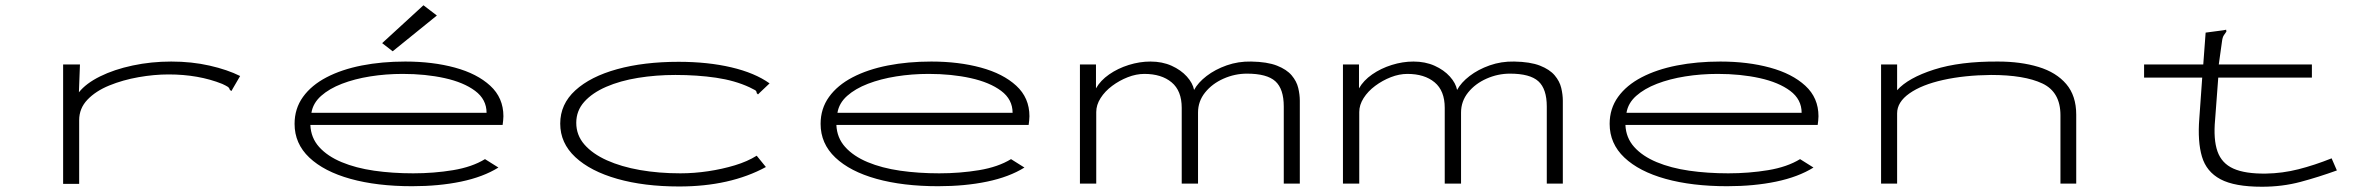

<svg xmlns="http://www.w3.org/2000/svg" viewBox="-20 -698 9040 730"><path d="M220 -453H284L280 -347Q307 -381 360.5 -407.5Q414 -434 484.5 -449Q555 -464 631 -464Q709 -464 777 -448.5Q845 -433 893 -409L865 -361L860 -352L854 -356Q852 -364 846 -368Q840 -372 825 -379Q735 -415 621 -415Q566 -415 506.5 -404.5Q447 -394 395.5 -373Q344 -352 312.5 -319Q281 -286 281 -241V1H220Z M1547 10Q1413 10 1312.5 -18Q1212 -46 1156 -99Q1100 -152 1100 -227Q1100 -285 1132 -329.5Q1164 -374 1221.5 -404Q1279 -434 1355.5 -449Q1432 -464 1521 -464Q1625 -464 1709.5 -441Q1794 -418 1844 -372Q1894 -326 1894 -256Q1894 -248 1893 -239.5Q1892 -231 1891 -223H1160Q1162 -174 1193.5 -139Q1225 -104 1279 -81.5Q1333 -59 1402.5 -49Q1472 -39 1551 -39Q1630 -39 1702.5 -51Q1775 -63 1824 -93L1875 -61Q1817 -25 1733 -7.5Q1649 10 1547 10ZM1164 -269H1830Q1830 -320 1786.5 -352.5Q1743 -385 1670.5 -401Q1598 -417 1511 -417Q1447 -417 1387.5 -407.5Q1328 -398 1280 -379.5Q1232 -361 1201 -333.5Q1170 -306 1164 -269ZM1473 -503 1433 -534 1590 -678 1641 -639Z M2562 11Q2429 11 2327 -18Q2225 -47 2167.5 -100.5Q2110 -154 2110 -228Q2110 -302 2167.5 -354.5Q2225 -407 2326.5 -435Q2428 -463 2560 -463Q2671 -463 2760.5 -442Q2850 -421 2906 -381L2869 -346L2862 -339L2857 -344Q2857 -352 2850.5 -355.5Q2844 -359 2830 -366Q2774 -392 2702.5 -402.5Q2631 -413 2548 -413Q2474 -413 2406 -402Q2338 -391 2285 -368Q2232 -345 2201.5 -311Q2171 -277 2171 -231Q2171 -184 2202 -148.5Q2233 -113 2287.5 -88.5Q2342 -64 2413.5 -51.5Q2485 -39 2567 -39Q2619 -39 2672.5 -47Q2726 -55 2774 -69.5Q2822 -84 2857 -106L2892 -63Q2756 11 2562 11Z M3547 10Q3413 10 3312.5 -18Q3212 -46 3156 -99Q3100 -152 3100 -227Q3100 -285 3132 -329.5Q3164 -374 3221.5 -404Q3279 -434 3355.5 -449Q3432 -464 3521 -464Q3625 -464 3709.5 -441Q3794 -418 3844 -372Q3894 -326 3894 -256Q3894 -248 3893 -239.5Q3892 -231 3891 -223H3160Q3162 -174 3193.5 -139Q3225 -104 3279 -81.5Q3333 -59 3402.5 -49Q3472 -39 3551 -39Q3630 -39 3702.5 -51Q3775 -63 3824 -93L3875 -61Q3817 -25 3733 -7.5Q3649 10 3547 10ZM3164 -269H3830Q3830 -320 3786.5 -352.5Q3743 -385 3670.5 -401Q3598 -417 3511 -417Q3447 -417 3387.5 -407.5Q3328 -398 3280 -379.5Q3232 -361 3201 -333.5Q3170 -306 3164 -269Z M4086 0V-453H4147V-362Q4164 -392 4197 -415Q4230 -438 4271.5 -451Q4313 -464 4354 -464Q4399 -464 4434.5 -448Q4470 -432 4492.5 -407Q4515 -382 4520 -356Q4535 -384 4567.5 -409Q4600 -434 4644 -449.5Q4688 -465 4737 -464Q4798 -463 4835 -448.5Q4872 -434 4891 -411.5Q4910 -389 4916 -363.5Q4922 -338 4922 -315V0H4861V-293Q4861 -360 4829 -389Q4797 -418 4721 -418Q4675 -418 4632 -399Q4589 -380 4562 -346.5Q4535 -313 4535 -270V0H4473V-288Q4473 -353 4434.5 -385Q4396 -417 4331 -417Q4300 -417 4268 -404.5Q4236 -392 4208.5 -371.5Q4181 -351 4164.5 -325Q4148 -299 4148 -272V0Z M5086 0V-453H5147V-362Q5164 -392 5197 -415Q5230 -438 5271.5 -451Q5313 -464 5354 -464Q5399 -464 5434.5 -448Q5470 -432 5492.5 -407Q5515 -382 5520 -356Q5535 -384 5567.5 -409Q5600 -434 5644 -449.5Q5688 -465 5737 -464Q5798 -463 5835 -448.5Q5872 -434 5891 -411.5Q5910 -389 5916 -363.5Q5922 -338 5922 -315V0H5861V-293Q5861 -360 5829 -389Q5797 -418 5721 -418Q5675 -418 5632 -399Q5589 -380 5562 -346.5Q5535 -313 5535 -270V0H5473V-288Q5473 -353 5434.5 -385Q5396 -417 5331 -417Q5300 -417 5268 -404.5Q5236 -392 5208.5 -371.5Q5181 -351 5164.5 -325Q5148 -299 5148 -272V0Z M6547 10Q6413 10 6312.5 -18Q6212 -46 6156 -99Q6100 -152 6100 -227Q6100 -285 6132 -329.5Q6164 -374 6221.5 -404Q6279 -434 6355.5 -449Q6432 -464 6521 -464Q6625 -464 6709.5 -441Q6794 -418 6844 -372Q6894 -326 6894 -256Q6894 -248 6893 -239.5Q6892 -231 6891 -223H6160Q6162 -174 6193.5 -139Q6225 -104 6279 -81.5Q6333 -59 6402.5 -49Q6472 -39 6551 -39Q6630 -39 6702.5 -51Q6775 -63 6824 -93L6875 -61Q6817 -25 6733 -7.5Q6649 10 6547 10ZM6164 -269H6830Q6830 -320 6786.5 -352.5Q6743 -385 6670.5 -401Q6598 -417 6511 -417Q6447 -417 6387.5 -407.5Q6328 -398 6280 -379.5Q6232 -361 6201 -333.5Q6170 -306 6164 -269Z M7132 0V-453H7193V-355Q7235 -402 7333.5 -433.5Q7432 -465 7577 -464Q7663 -464 7730.5 -443.5Q7798 -423 7836 -378.5Q7874 -334 7874 -262V0H7814V-260Q7814 -348 7745.5 -380.5Q7677 -413 7550 -413Q7449 -412 7368 -394Q7287 -376 7240 -343Q7193 -310 7193 -267V0Z M8132 -453H8357L8366 -574L8434 -583L8444 -585L8445 -578Q8440 -571 8435 -563.5Q8430 -556 8428 -539L8416 -453H8770V-403H8414L8402 -243Q8395 -168 8411 -122.5Q8427 -77 8471.5 -57Q8516 -37 8595 -38Q8658 -39 8719 -54.5Q8780 -70 8845 -96L8865 -50Q8796 -25 8727 -6.5Q8658 12 8580 12Q8476 12 8422.5 -16.5Q8369 -45 8352 -102.5Q8335 -160 8342 -248L8353 -403H8132Z"/></svg>

Font: Inconsolata UltraExpanded Light
Style: Regular
Weight: 300
Width: 9
Monospace: yes
Designer: Raph Levien, Cyreal, Brenton Simpson
Foundry: Raph Levien, Cyreal, Google
Version: Version 3.001; ttfautohint (v1.8.2.53-6de2)